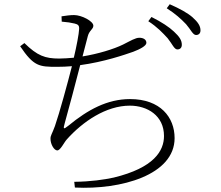

<svg xmlns="http://www.w3.org/2000/svg" viewBox="-20 -841 1040 905"><path d="M770 -661C792 -634 801 -608 816 -608C828 -608 837 -615 837 -630C837 -651 826 -668 800 -692C778 -713 742 -737 694 -761L679 -741C721 -714 748 -685 770 -661ZM857 -727C879 -702 889 -676 904 -676C916 -676 925 -683 925 -698C925 -718 914 -736 887 -760C864 -780 828 -800 780 -821L766 -802C808 -775 832 -753 857 -727ZM271 -739C296 -737 316 -734 332 -730C348 -726 354 -721 353 -704C352 -682 341 -623 328 -569C304 -567 281 -565 259 -565C193 -565 156 -578 95 -638L75 -623C139 -528 165 -526 248 -526C272 -526 295 -527 319 -529C300 -454 260 -307 239 -247C225 -208 218 -204 218 -187C218 -161 235 -132 250 -132C265 -132 282 -170 295 -184C370 -268 480 -343 592 -343C675 -343 753 -296 753 -200C753 -130 706 -50 516 -4C470 6 408 15 330 16L333 43C550 54 803 -16 803 -190C803 -288 736 -374 593 -374C486 -374 394 -324 303 -249C277 -228 278 -234 285 -260C303 -324 338 -456 358 -534C470 -549 568 -583 608 -597C640 -609 670 -625 670 -639C670 -655 655 -663 637 -663C618 -663 596 -649 560 -631C515 -609 442 -587 369 -575L394 -671C401 -698 420 -703 420 -720C420 -741 365 -770 329 -770C310 -770 290 -767 270 -764Z"/></svg>

Font: Noto Serif TC ExtraLight
Style: Regular
Weight: 200
Designer: Ryoko NISHIZUKA 西塚涼子 (kana & ideographs); Frank Grießhammer (Latin, Greek & Cyrillic); Wenlong ZHANG 张文龙 (bopomofo); San
Foundry: Adobe
Version: Version 2.001;hotconv 1.1.0;makeotfexe 2.6.0